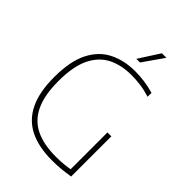

<svg xmlns="http://www.w3.org/2000/svg" viewBox="-269 -1063 1187 1187"><g transform="rotate(45 325.0 -469.5)"><path d="M413.5 5Q298 5 219.2 -33.5Q140.5 -72 99.8 -154.5Q59 -237 59 -369Q59 -507.5 101 -590.8Q143 -674 217.5 -711.5Q292 -749 388.5 -749Q430.5 -749 471.2 -743.2Q512 -737.5 553.5 -725.5V-691.5Q505.5 -706 465.5 -711Q425.5 -716 388 -716Q301 -716 235.2 -683.2Q169.5 -650.5 132.2 -574.8Q95 -499 95 -370Q95 -247 130.8 -171.8Q166.5 -96.5 237.5 -62.2Q308.5 -28 413.5 -28Q452.5 -28 484.5 -31.2Q516.5 -34.5 545 -40L534 -22.5V-360H568V-8.5Q522 -1 486.8 2Q451.5 5 413.5 5ZM338.5 -808 426 -944H465.5L370.5 -808Z"/></g></svg>

Font: Encode Sans SC Thin
Style: Regular
Weight: 250
Designer: Multiple Designers
Foundry: Impallari Type
Version: Version 3.002